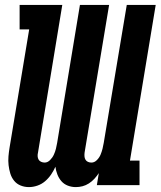

<svg xmlns="http://www.w3.org/2000/svg" viewBox="-20 -755 655 783"><path d="M98 8Q80 8 64 1.5Q48 -5 37.5 -18Q27 -31 22 -47.5Q17 -64 15 -81.5Q13 -99 14.5 -117Q16 -135 19 -153L99 -635H60V-735H234L135 -133Q133 -125 133.5 -117.5Q134 -110 137.5 -104Q141 -98 148 -95Q155 -92 162 -92Q174 -92 184 -102Q194 -112 199.5 -124Q205 -136 208 -148Q211 -160 213 -172L306 -735H425L325 -133Q324 -125 324.5 -117.5Q325 -110 328.5 -104Q332 -98 338.5 -95Q345 -92 353 -92Q365 -92 375 -102Q385 -112 390 -124Q395 -136 398 -148Q401 -160 403 -172L497 -735H615L510 -100H549V0H375L383 -49Q375 -37 365 -26Q355 -15 342.5 -7Q330 1 316.5 4.5Q303 8 289 8Q272 8 256.5 2Q241 -4 230.5 -16Q220 -28 214 -43.5Q208 -59 206 -75Q199 -59 188.5 -43.5Q178 -28 164 -16Q150 -4 132.5 2Q115 8 98 8Z"/></svg>

Font: Iosevka Slab Extended
Style: Bold Italic
Weight: 700
Width: 7
Italic angle: -9°
Monospace: yes
Designer: Belleve Invis
Foundry: Belleve Invis
Version: Version 11.1.0; ttfautohint (v1.8.3)